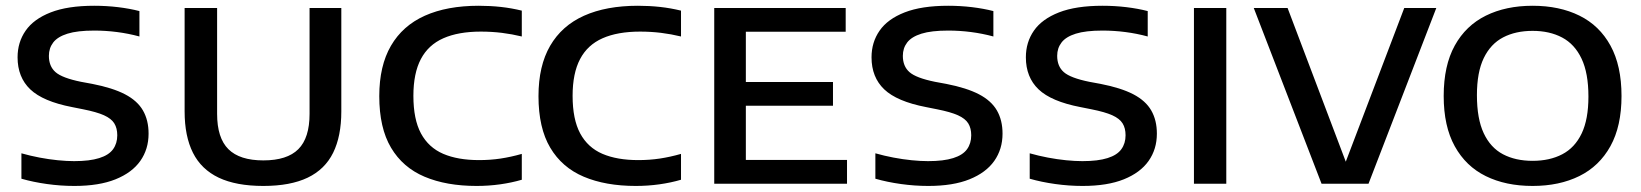

<svg xmlns="http://www.w3.org/2000/svg" viewBox="-20 -622 5556 650"><path d="M231.5 7.5Q185.5 7.5 139 1Q92.5 -5.5 52.5 -17V-103Q82.5 -94.5 114 -88.5Q145.5 -82.5 175.8 -79.5Q206 -76.5 231 -76.5Q283.5 -76.5 316 -86.8Q348.5 -97 362.8 -116.8Q377 -136.5 377 -164Q377 -188 367 -204.2Q357 -220.5 332 -231.8Q307 -243 261.5 -252L224 -259.5Q125.5 -278.5 82.5 -319.5Q39.5 -360.5 39.5 -428Q39.5 -479 66.8 -518.2Q94 -557.5 151.5 -580Q209 -602.5 299 -602.5Q340 -602.5 379.5 -597.8Q419 -593 452 -584.5V-498.5Q415 -508.5 376.5 -513.5Q338 -518.5 299 -518.5Q242 -518.5 208.5 -508Q175 -497.5 160.2 -478.2Q145.5 -459 145.5 -433Q145.5 -397.5 168 -377.8Q190.5 -358 254.5 -345L292.5 -338Q361.5 -324.5 403.2 -302.8Q445 -281 464 -248Q483 -215 483 -169.5Q483 -117 455 -77.2Q427 -37.5 371.2 -15Q315.5 7.5 231.5 7.5Z M871.5 7.5Q779.5 7.5 720.5 -20.5Q661.5 -48.5 633.2 -104.8Q605 -161 605 -245V-595H715V-236.5Q715 -155 753.2 -117Q791.5 -79 871.5 -79Q952 -79 990 -117Q1028 -155 1028 -236.5V-595H1135.5V-245Q1135.5 -161 1107.8 -104.8Q1080 -48.5 1021.5 -20.5Q963 7.5 871.5 7.5Z M1593.5 7.5Q1491 7.5 1417.2 -23.8Q1343.5 -55 1303.8 -122Q1264 -189 1264 -296.5Q1264 -399 1303.5 -467Q1343 -535 1418.2 -568.8Q1493.5 -602.5 1600.5 -602.5Q1639.5 -602.5 1675.8 -598.5Q1712 -594.5 1746.5 -586V-498.5Q1713.5 -506.5 1679 -510.8Q1644.5 -515 1608 -515Q1532 -515 1481 -492.5Q1430 -470 1404.8 -422Q1379.5 -374 1379.5 -297.5Q1379.5 -218 1405.2 -170.2Q1431 -122.5 1480.5 -101.2Q1530 -80 1602 -80Q1639.5 -80 1674.5 -85.2Q1709.5 -90.5 1746.5 -101V-13.5Q1712.5 -3.5 1673.5 2Q1634.5 7.5 1593.5 7.5Z M2132.5 7.5Q2030 7.5 1956.2 -23.8Q1882.5 -55 1842.8 -122Q1803 -189 1803 -296.5Q1803 -399 1842.5 -467Q1882 -535 1957.2 -568.8Q2032.5 -602.5 2139.5 -602.5Q2178.5 -602.5 2214.8 -598.5Q2251 -594.5 2285.5 -586V-498.5Q2252.5 -506.5 2218 -510.8Q2183.5 -515 2147 -515Q2071 -515 2020 -492.5Q1969 -470 1943.8 -422Q1918.5 -374 1918.5 -297.5Q1918.5 -218 1944.2 -170.2Q1970 -122.5 2019.5 -101.2Q2069 -80 2141 -80Q2178.5 -80 2213.5 -85.2Q2248.5 -90.5 2285.5 -101V-13.5Q2251.5 -3.5 2212.5 2Q2173.5 7.5 2132.5 7.5Z M2398 0V-595H2843V-514.5H2505V-80.5H2847.5V0ZM2458 -264V-344.5H2800V-264Z M3122.5 7.5Q3076.5 7.5 3030 1Q2983.5 -5.5 2943.5 -17V-103Q2973.5 -94.5 3005 -88.5Q3036.5 -82.5 3066.8 -79.5Q3097 -76.5 3122 -76.5Q3174.5 -76.5 3207 -86.8Q3239.5 -97 3253.8 -116.8Q3268 -136.5 3268 -164Q3268 -188 3258 -204.2Q3248 -220.5 3223 -231.8Q3198 -243 3152.5 -252L3115 -259.5Q3016.5 -278.5 2973.5 -319.5Q2930.5 -360.5 2930.5 -428Q2930.5 -479 2957.8 -518.2Q2985 -557.5 3042.5 -580Q3100 -602.5 3190 -602.5Q3231 -602.5 3270.5 -597.8Q3310 -593 3343 -584.5V-498.5Q3306 -508.5 3267.5 -513.5Q3229 -518.5 3190 -518.5Q3133 -518.5 3099.5 -508Q3066 -497.5 3051.2 -478.2Q3036.5 -459 3036.5 -433Q3036.5 -397.5 3059 -377.8Q3081.5 -358 3145.5 -345L3183.5 -338Q3252.5 -324.5 3294.2 -302.8Q3336 -281 3355 -248Q3374 -215 3374 -169.5Q3374 -117 3346 -77.2Q3318 -37.5 3262.2 -15Q3206.5 7.5 3122.5 7.5Z M3645 7.5Q3599 7.5 3552.5 1Q3506 -5.5 3466 -17V-103Q3496 -94.5 3527.5 -88.5Q3559 -82.5 3589.2 -79.5Q3619.5 -76.5 3644.5 -76.5Q3697 -76.5 3729.5 -86.8Q3762 -97 3776.2 -116.8Q3790.5 -136.5 3790.5 -164Q3790.5 -188 3780.5 -204.2Q3770.5 -220.5 3745.5 -231.8Q3720.5 -243 3675 -252L3637.5 -259.5Q3539 -278.5 3496 -319.5Q3453 -360.5 3453 -428Q3453 -479 3480.2 -518.2Q3507.5 -557.5 3565 -580Q3622.5 -602.5 3712.5 -602.5Q3753.5 -602.5 3793 -597.8Q3832.5 -593 3865.5 -584.5V-498.5Q3828.5 -508.5 3790 -513.5Q3751.5 -518.5 3712.5 -518.5Q3655.5 -518.5 3622 -508Q3588.5 -497.5 3573.8 -478.2Q3559 -459 3559 -433Q3559 -397.5 3581.5 -377.8Q3604 -358 3668 -345L3706 -338Q3775 -324.5 3816.8 -302.8Q3858.5 -281 3877.5 -248Q3896.5 -215 3896.5 -169.5Q3896.5 -117 3868.5 -77.2Q3840.5 -37.5 3784.8 -15Q3729 7.5 3645 7.5Z M4022 0V-595H4131.5V0Z M4454 0 4224.5 -595H4339L4548 -43H4524L4734 -595H4842.5L4613 0Z M5168.5 7.5Q5077.5 7.5 5010 -25.8Q4942.5 -59 4905 -126.8Q4867.5 -194.5 4867.5 -297Q4867.5 -400 4905 -467.8Q4942.5 -535.5 5010.2 -569Q5078 -602.5 5168.5 -602.5Q5259.5 -602.5 5327.2 -569Q5395 -535.5 5432.2 -467.5Q5469.5 -399.5 5469.5 -297Q5469.5 -195 5432 -127.2Q5394.5 -59.5 5326.8 -26Q5259 7.5 5168.5 7.5ZM5168.5 -77.5Q5226.5 -77.5 5269 -99.8Q5311.5 -122 5334.5 -170Q5357.5 -218 5357.5 -295Q5357.5 -374.5 5334.2 -423.5Q5311 -472.5 5268.5 -495Q5226 -517.5 5168.5 -517.5Q5111 -517.5 5068.8 -495.5Q5026.5 -473.5 5003.2 -425.5Q4980 -377.5 4980 -300Q4980 -220 5003 -171Q5026 -122 5068.2 -99.8Q5110.5 -77.5 5168.5 -77.5Z"/></svg>

Font: Encode Sans SC SemiExpanded Medium
Style: Regular
Weight: 500
Width: 6
Designer: Multiple Designers
Foundry: Impallari Type
Version: Version 3.002